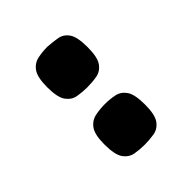

<svg xmlns="http://www.w3.org/2000/svg" viewBox="-15 -833 428 428"><g transform="rotate(45 199.0 -619.5)"><path d="M289 -556Q258 -556 245 -565.5Q232 -575 229 -590Q226 -605 226 -620Q226 -636 229 -650.5Q232 -665 245 -674Q258 -683 290 -683Q322 -683 335 -673.5Q348 -664 350.5 -649.5Q353 -635 353 -619Q353 -604 350.5 -589.5Q348 -575 335 -565.5Q322 -556 289 -556ZM109 -556Q77 -556 64 -565.5Q51 -575 48 -590Q45 -605 45 -620Q46 -636 48.5 -650.5Q51 -665 64 -674Q77 -683 109 -683Q141 -683 154 -673.5Q167 -664 169.5 -649.5Q172 -635 172 -619Q172 -604 169.5 -589.5Q167 -575 154 -565.5Q141 -556 109 -556Z"/></g></svg>

Font: Fredoka Condensed Medium
Style: Regular
Weight: 500
Width: 3
Designer: Ben Nathan
Foundry: Milena B. Brandão, Ben Nathan
Version: Version 2.001